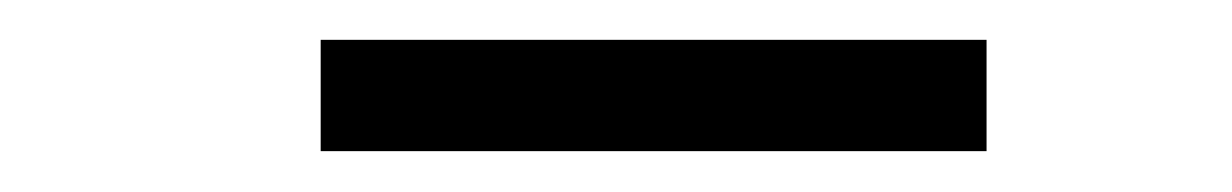

<svg xmlns="http://www.w3.org/2000/svg" viewBox="-20 -758 603 94"><path d="M137 -684V-738.5H463V-684Z"/></svg>

Font: Encode Sans SmExp
Style: Regular
Weight: 400
Width: 6
Designer: Multiple Designers
Foundry: Impallari Type
Version: Version 3.002; ttfautohint (v1.8.3) -l 8 -r 50 -G 200 -x 14 